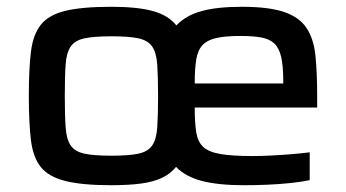

<svg xmlns="http://www.w3.org/2000/svg" viewBox="-20 -538 1021 566"><path d="M308 8Q222 8 172.5 -4.5Q123 -17 100 -46Q77 -75 71 -126.5Q65 -178 65 -255Q65 -333 71 -384Q77 -435 100 -464.5Q123 -494 172.5 -506Q222 -518 308 -518Q385 -518 430.5 -505.5Q476 -493 500 -463Q527 -492 573 -505Q619 -518 693 -518Q773 -518 818 -502.5Q863 -487 884 -455Q905 -423 910 -373Q915 -323 915 -254V-221H554Q554 -176 558.5 -148Q563 -120 579 -105Q595 -90 629.5 -84Q664 -78 724 -78Q749 -78 779 -79.5Q809 -81 839.5 -83.5Q870 -86 893 -89V-7Q870 -2 837 1.5Q804 5 768.5 6.5Q733 8 699 8Q624 8 575.5 -4.5Q527 -17 499 -46Q483 -26 458 -14Q433 -2 396.5 3Q360 8 308 8ZM308 -79Q360 -79 388 -85Q416 -91 428.5 -109Q441 -127 443.5 -162Q446 -197 446 -254Q446 -312 443.5 -347.5Q441 -383 428.5 -401Q416 -419 388 -425Q360 -431 308 -431Q257 -431 229 -425Q201 -419 188.5 -401Q176 -383 173.5 -348Q171 -313 171 -255Q171 -198 173.5 -162.5Q176 -127 188.5 -109Q201 -91 229 -85Q257 -79 308 -79ZM815 -271V-299Q815 -343 809 -369.5Q803 -396 789 -409.5Q775 -423 750.5 -427.5Q726 -432 689 -432Q645 -432 618 -426Q591 -420 577 -405Q563 -390 558.5 -362.5Q554 -335 554 -292H837Z"/></svg>

Font: Saira SemiExpanded Medium
Style: Regular
Weight: 500
Width: 6
Designer: Hector Gatti with collaboration of the Omnibus-Type team
Foundry: Omnibus-Type
Version: Version 1.101